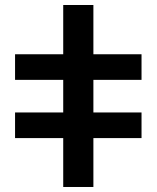

<svg xmlns="http://www.w3.org/2000/svg" viewBox="-20 -745 624 765"><path d="M40 -426.8V-528.8H231.9V-725.1H352.1V-528.8H543.9V-426.8H352.1V-296.9H543.9V-194.8H352.1V0H231.9V-194.8H40V-296.9H231.9V-426.8Z"/></svg>

Font: Libra Sans Modern
Style: Bold
Weight: 700
Foundry: Stefan Peev, Context Ltd
Version: Version 1.000